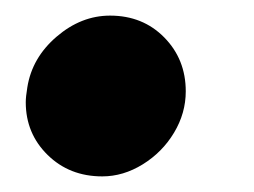

<svg xmlns="http://www.w3.org/2000/svg" viewBox="-20 -211 326 246"><path d="M13 -80Q13 -87 15 -99Q21 -137 52.5 -164Q84 -191 121 -191Q163 -191 190.5 -163Q218 -135 218 -94Q218 -66 203 -41Q188 -16 163 -0.5Q138 15 111 15Q69 15 41 -12.5Q13 -40 13 -80Z"/></svg>

Font: Oak Sans Black
Style: Italic
Weight: 900
Italic angle: -9.5°
Foundry: Erik Kennedy, Walven
Version: Version 1.000